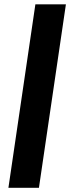

<svg xmlns="http://www.w3.org/2000/svg" viewBox="-20 -770 352 890"><path d="M19 100.5 144 -750H285.5L160.5 100.5Z"/></svg>

Font: Tourney Condensed Black
Style: Regular
Weight: 900
Width: 3
Designer: Tyler Finck
Foundry: Etcetera Type Co
Version: Version 1.010; ttfautohint (v1.8.3)